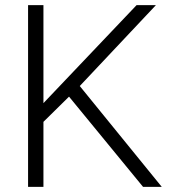

<svg xmlns="http://www.w3.org/2000/svg" viewBox="-20 -731 671 751"><path d="M250 -353 149.9 -254.4V0H89.8V-710.9H149.9V-327.6L514.2 -710.9H589.8L292 -394.5L612.8 0H539.6Z"/></svg>

Font: Shabnam Thin FD
Style: Thin-FD
Weight: 100
Foundry: DejaVu fonts team - Redesigned by Saber Rastikerdar - Based on Vazir font
Version: Version 5.0.0